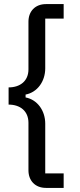

<svg xmlns="http://www.w3.org/2000/svg" viewBox="-20 -780 389 938"><path d="M291 138V67H201V-176C201 -239 163 -293 105 -304V-318C163 -329 201 -383 201 -446V-689H291V-760H205C151 -760 119 -724 119 -674V-441C119 -384 78 -353 22 -353V-269C78 -269 119 -238 119 -180V52C119 102 151 138 205 138Z"/></svg>

Font: IBM Plex Arabic Text
Style: Regular
Weight: 450
Designer: Mike Abbink, Paul van der Laan, Pieter van Rosmalen, Wael Morcos, Khajak Apelian
Foundry: Bold Monday
Version: Version 1.0